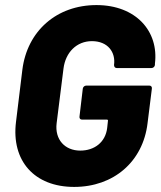

<svg xmlns="http://www.w3.org/2000/svg" viewBox="-20 -728 632 756"><path d="M272 8C427 8 543 -91 561 -243L578 -379C579 -386 575 -391 568 -391H320C313 -391 307 -386 306 -379L293 -269C292 -262 296 -257 303 -257H401C404 -257 406 -255 405 -252L402 -224C395 -167 351 -135 296 -135C236 -135 195 -178 203 -243L230 -458C238 -522 282 -566 342 -566C405 -566 436 -522 429 -472C429 -465 433 -460 440 -460H576C583 -460 589 -465 590 -472V-477C606 -605 515 -708 360 -708C203 -708 87 -606 68 -453L43 -248C24 -95 115 8 272 8Z"/></svg>

Font: Barlow ExtraBold
Style: Italic
Weight: 800
Italic angle: -7°
Designer: Jeremy Tribby
Foundry: Tribby Type
Version: Version 1.422;hotconv 1.0.109;makeotfexe 2.5.65596